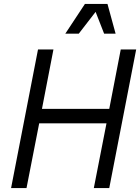

<svg xmlns="http://www.w3.org/2000/svg" viewBox="-20 -950 708 970"><path d="M250 -700 192 -400H532L590 -700H668L532 0H454L518 -327H178L114 0H36L172 -700ZM523 -930 564 -780H506L463 -890L378 -780H310L409 -930Z"/></svg>

Font: MedMera Sans
Style: Italic
Weight: 400
Italic angle: -11°
Designer: Kasper Nordkvist
Foundry: UNCUT.wtf
Version: Version 1.300